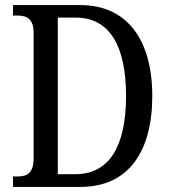

<svg xmlns="http://www.w3.org/2000/svg" viewBox="-20 -734 667 754"><path d="M31 0H296C484 0 578 -138 578 -357C578 -584 474 -714 296 -714H31V-673H46C84 -673 112 -662 112 -605V-113C112 -53 86 -41 48 -41H31ZM276 -50H207V-665H277C409 -665 475 -556 475 -357C475 -159 409 -50 276 -50Z"/></svg>

Font: Noto Serif Sinhala Condensed
Style: Regular
Weight: 400
Width: 3
Designer: Jelle Bosma - Monotype Design Team
Foundry: Monotype Imaging Inc.
Version: Version 2.007